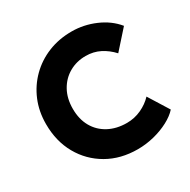

<svg xmlns="http://www.w3.org/2000/svg" viewBox="-162 -865 1015 1027"><g transform="rotate(-30 346.0 -351.5)"><path d="M403 10Q298 10 217 -36.5Q136 -83 90 -164.5Q44 -246 44 -352Q44 -430 71.5 -495.5Q99 -561 148.5 -610Q198 -659 264.5 -686Q331 -713 410 -713Q484 -713 554 -683Q624 -653 668 -599L568 -487Q536 -522 496.5 -542Q457 -562 409 -562Q353 -562 307.5 -536Q262 -510 235.5 -462.5Q209 -415 209 -351Q209 -287 235.5 -240Q262 -193 310.5 -167Q359 -141 423 -141Q470 -141 512 -160.5Q554 -180 583 -211L661 -86Q637 -59 595.5 -37Q554 -15 504 -2.5Q454 10 403 10Z"/></g></svg>

Font: Readex Pro bold
Style: Bold
Weight: 700
Designer: Bonnie Shaver-Troup, Thomas Jockin
Foundry: Lexend
Version: Version 1.200; ttfautohint (v1.8.3)